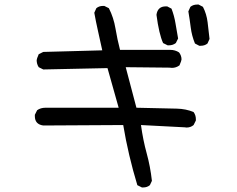

<svg xmlns="http://www.w3.org/2000/svg" viewBox="-20 -788 1040 843"><path d="M609 35H603L583 25Q543 -107 521 -239L170 -237Q133 -242 133 -278V-284L143 -304Q158 -315 180 -315H501L452 -489L170 -483L150 -493Q141 -507 141 -524Q141 -529 150 -550L170 -560L429 -567Q419 -613 410 -653Q401 -693 394 -732L403 -752Q415 -762 432 -762H438L458 -752Q479 -711 487 -663Q495 -615 507 -569H728Q749 -569 766 -558Q777 -544 777 -527Q777 -522 768 -501Q753 -490 735 -490L724 -491L532 -493L579 -315Q716 -312 756.5 -311Q797 -310 830 -296Q840 -282 840 -265V-259L830 -239Q817 -228 799 -228L791 -229L599 -239Q608 -173 624 -115Q640 -57 647 6L638 25Q626 35 609 35ZM861 -587H855L836 -597Q822 -631 817.5 -667Q813 -703 807 -738L816 -758Q828 -768 846 -768H852L871 -758Q887 -727 891.5 -690.5Q896 -654 900 -617L891 -597Q879 -587 861 -587ZM722 -589H716L696 -599Q678 -639 667 -723Q672 -760 708 -760H714L733 -750Q745 -719 750.5 -685.5Q756 -652 762 -619L752 -599Q739 -589 722 -589Z"/></svg>

Font: Xiaolai SC
Style: Regular
Weight: 400
Designer: Nozomi Seto 瀬戸のぞみ
Version: Version 3.11;December 4, 2020;FontCreator 13.0.0.2613 64-bit